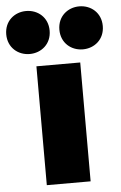

<svg xmlns="http://www.w3.org/2000/svg" viewBox="-152 -872 593 943"><g transform="rotate(-5 144.0 -400.5)"><path d="M256 30V-556H40V30ZM275 -619C332 -619 382 -659 382 -725C382 -791 332 -831 275 -831C218 -831 168 -791 168 -725C168 -659 218 -619 275 -619ZM13 -619C70 -619 120 -659 120 -725C120 -791 70 -831 13 -831C-44 -831 -94 -791 -94 -725C-94 -659 -44 -619 13 -619Z"/></g></svg>

Font: Repo ExtraBlack
Style: Regular
Weight: 400
Designer: Stefan Peev
Foundry: Context Ltd
Version: Version 001.502